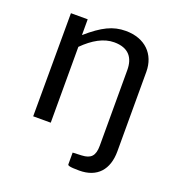

<svg xmlns="http://www.w3.org/2000/svg" viewBox="-126 -632 841 904"><g transform="rotate(20 294.0 -180.5)"><path d="M370 166C460 166 508 111 508 19V-379C508 -467 449 -527 352 -527C288 -527 238 -502 164 -438V-517H80L79 0H167V-380C216 -429 267 -458 319 -458C392 -458 421 -417 421 -356V23C421 74 402 93 357 95L312 97V156C312 161 318 166 370 166Z"/></g></svg>

Font: United Sans
Style: Regular
Weight: 400
Designer: Pablo Impallari, Rodrigo Fuenzalida (Modified by Dan O. Williams)
Version: Version 1.000;PS 001.000;hotconv 1.0.88;makeotf.lib2.5.64775